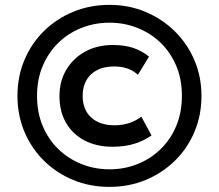

<svg xmlns="http://www.w3.org/2000/svg" viewBox="-20 -728 878 770"><path d="M419 21.5Q340.5 21.5 273.5 -6.2Q206.5 -34 156.2 -83.5Q106 -133 78 -199.5Q50 -266 50 -343.5Q50 -421 78 -487.5Q106 -554 156.2 -603.5Q206.5 -653 273.8 -680.8Q341 -708.5 419 -708.5Q497 -708.5 564 -680.2Q631 -652 681.5 -602Q732 -552 760 -485.8Q788 -419.5 788 -343.5Q788 -266 760 -199.5Q732 -133 681.5 -83.5Q631 -34 564 -6.2Q497 21.5 419 21.5ZM419 -49Q479 -49 531.5 -70Q584 -91 624 -129.8Q664 -168.5 686.8 -222.8Q709.5 -277 709.5 -343.5Q709.5 -410 686.8 -464Q664 -518 623.8 -556.8Q583.5 -595.5 531 -616.2Q478.5 -637 419 -637Q359.5 -637 307 -616.2Q254.5 -595.5 214.5 -556.8Q174.5 -518 151.5 -464Q128.5 -410 128.5 -343.5Q128.5 -277 151.2 -222.8Q174 -168.5 214.2 -129.8Q254.5 -91 307 -70Q359.5 -49 419 -49ZM431 -139.5Q368 -139.5 320 -164.2Q272 -189 245.2 -234.8Q218.5 -280.5 218.5 -342.5Q218.5 -402.5 246 -448.5Q273.5 -494.5 321.5 -521Q369.5 -547.5 432 -547.5Q481 -547.5 515.5 -535.5Q550 -523.5 577.5 -501L533 -428Q515.5 -444.5 491.8 -453Q468 -461.5 438 -461.5Q379 -461.5 345.2 -429.8Q311.5 -398 311.5 -343.5Q311.5 -288 345.8 -256.8Q380 -225.5 440 -225.5Q467.5 -225.5 494.8 -233.5Q522 -241.5 547 -260L587.5 -185Q559 -164.5 520.8 -152Q482.5 -139.5 431 -139.5Z"/></svg>

Font: Geologica Cursive
Style: Bold
Weight: 700
Designer: Sindre Bremnes, Frode Helland
Foundry: Monokrom Skriftforlag AS
Version: Version 1.010;gftools[0.9.28]